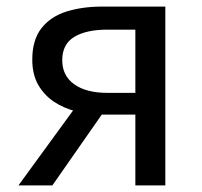

<svg xmlns="http://www.w3.org/2000/svg" viewBox="-20 -563 614 583"><path d="M391 0V-215H291Q251 -215 212.5 -224.5Q174 -234 144 -254Q114 -274 96 -305.5Q78 -337 78 -382Q78 -442 106 -477.5Q134 -513 182 -528Q230 -543 290 -543H482V0ZM306 -281H391V-473H306Q242 -473 205.5 -451Q169 -429 169 -380Q169 -333 205.5 -307Q242 -281 306 -281ZM36 0 227 -262 303 -235 139 0Z"/></svg>

Font: Farlight84_Sys_V01
Style: Regular
Weight: 400
Designer: Ryoko NISHIZUKA  (kana, bopomofo & ideographs); Paul D. Hunt (Latin, Greek & Cyrillic); Sandoll Communications , Soo-you
Foundry: Adobe
Version: Version 2.004;October 29, 2024;FontCreator 14.0.0.2814 64-bi